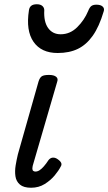

<svg xmlns="http://www.w3.org/2000/svg" viewBox="-20 -867 509 902"><path d="M126 15Q91 15 73.5 0Q56 -15 52.5 -39Q49 -63 53.5 -90Q58 -117 64 -142L161 -484Q167 -503 177 -509Q187 -515 210 -515Q233 -515 243.5 -506.5Q254 -498 249 -484L138 -103Q132 -85 132 -76Q132 -67 136.5 -64Q141 -61 146 -61Q156 -61 165.5 -67Q175 -73 186 -85.5Q197 -98 208 -115Q217 -126 228.5 -126.5Q240 -127 251 -119Q264 -110 267.5 -101.5Q271 -93 265 -84Q256 -66 237 -43Q218 -20 190 -2.5Q162 15 126 15ZM251 -618Q174 -618 137.5 -670.5Q101 -723 116 -819Q118 -833 127 -840Q136 -847 153 -847Q170 -847 179 -839Q188 -831 188 -819Q185 -765 206 -735.5Q227 -706 265 -706Q309 -706 342.5 -739Q376 -772 394 -815Q401 -833 409.5 -839Q418 -845 433 -845Q453 -845 462.5 -836Q472 -827 467 -813Q446 -742 416 -699.5Q386 -657 346 -637.5Q306 -618 251 -618Z"/></svg>

Font: Playwrite AU QLD
Style: Regular
Weight: 400
Designer: Veronika Burian, José Scaglione
Foundry: TypeTogether
Version: Version 1.002